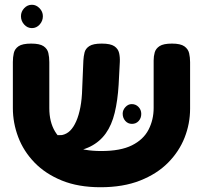

<svg xmlns="http://www.w3.org/2000/svg" viewBox="-20 -768 852 806"><path d="M402 18Q309 18 240 -10Q171 -38 125 -85.5Q79 -133 56.5 -192.5Q34 -252 34 -314V-508Q34 -528 38 -545.5Q42 -563 58 -574Q74 -585 111 -585Q147 -585 163 -574Q179 -563 183 -545.5Q187 -528 187 -507V-314Q187 -256 211 -216Q235 -176 283.5 -155Q332 -134 405 -134Q486 -134 534 -158Q582 -182 603.5 -223.5Q625 -265 625 -315V-514Q625 -532 629.5 -548Q634 -564 650 -574.5Q666 -585 702 -585Q738 -585 754 -573.5Q770 -562 774 -544.5Q778 -527 778 -507V-312Q778 -249 755 -190.5Q732 -132 685.5 -85Q639 -38 568 -10Q497 18 402 18ZM210 -129 200 -200 240 -201Q260 -205 274.5 -219.5Q289 -234 300 -259Q311 -284 317.5 -318.5Q324 -353 325 -395L330 -514Q331 -532 335 -548Q339 -564 355 -574.5Q371 -585 407 -585Q444 -585 460 -574Q476 -563 480 -545.5Q484 -528 483 -508L478 -412Q474 -346 461.5 -294.5Q449 -243 424 -208Q399 -173 359.5 -153Q320 -133 263 -130ZM534 -248Q517 -248 506 -260.5Q495 -273 495 -291Q495 -306 506.5 -318.5Q518 -331 533 -331Q550 -331 561.5 -319Q573 -307 573 -290Q573 -272 562 -260Q551 -248 534 -248ZM114 -650Q95 -650 81.5 -665Q68 -680 68 -700Q68 -719 81.5 -733.5Q95 -748 114 -748Q132 -748 146 -733.5Q160 -719 160 -700Q160 -680 146.5 -665Q133 -650 114 -650Z"/></svg>

Font: Fredoka SemiExpanded SemiBold
Style: Regular
Weight: 600
Width: 6
Designer: Ben Nathan
Foundry: Milena B. Brandão, Ben Nathan
Version: Version 2.001